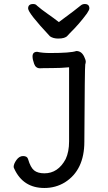

<svg xmlns="http://www.w3.org/2000/svg" viewBox="-20 -755 540 956"><path d="M201 181Q95 181 51 85Q48 79 48 76Q48 61 62 41.5Q76 22 95 22Q116 22 120 38Q132 79 150 93.5Q168 108 201 108Q269 108 307 37Q324 1 324 -51V-420Q285 -416 237 -416Q189 -416 179 -415Q158 -415 150 -437Q142 -459 142 -474Q142 -497 165 -497Q192 -491 229 -491Q332 -491 360 -501Q389 -501 402 -466Q407 -455 407 -449Q407 -441 404.5 -434.5Q402 -428 400 -50Q400 92 303 153Q257 181 201 181ZM270 -563Q245 -563 229 -574Q120 -690 120 -713Q120 -735 145 -735Q158 -735 164 -727Q187 -707 218 -685.5Q249 -664 273 -645Q364 -712 381 -727Q390 -735 402 -735Q425 -735 425 -713Q425 -706 413 -688Q375 -636 328 -590L316 -577Q304 -563 270 -563Z"/></svg>

Font: LXGW WenKai Mono TC
Style: Bold
Weight: 700
Designer: LXGW / Fontworks Inc.
Foundry: LXGW / Fontworks Inc.
Version: Version 1.330